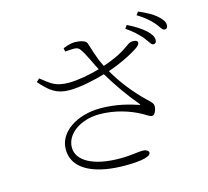

<svg xmlns="http://www.w3.org/2000/svg" viewBox="-120 -963 1240 1147"><g transform="rotate(-15 500.0 -389.5)"><path d="M820 -664C842 -637 853 -611 867 -611C879 -611 886 -618 886 -633C886 -654 875 -671 850 -695C826 -716 792 -740 742 -764L728 -744C770 -717 798 -688 820 -664ZM907 -730C929 -705 939 -679 955 -679C967 -679 974 -686 974 -701C974 -721 963 -739 935 -763C913 -783 877 -803 828 -824L814 -805C858 -778 883 -756 907 -730ZM462 -324C313 -324 198 -246 198 -140C198 -1 357 45 515 45C631 45 676 29 676 8C676 -4 662 -14 637 -14C605 -14 575 -4 496 -4C334 -4 236 -59 236 -141C236 -226 330 -291 445 -291C544 -291 631 -261 694 -227C720 -213 733 -200 750 -200C765 -200 779 -231 778 -255C777 -270 769 -277 745 -300C676 -366 613 -445 568 -525C657 -555 734 -597 766 -621C778 -631 785 -643 779 -652C770 -663 743 -664 726 -654C695 -635 664 -603 547 -563C512 -630 501 -686 488 -720C483 -736 444 -745 416 -745C401 -745 376 -742 342 -727L346 -706C403 -709 423 -715 440 -689C465 -653 485 -603 512 -552C455 -535 376 -520 321 -520C238 -520 213 -545 154 -591L135 -573C194 -507 232 -476 314 -476C381 -476 473 -497 534 -515C584 -432 637 -356 694 -289C700 -282 698 -281 689 -284C641 -300 560 -324 462 -324Z"/></g></svg>

Font: Noto Serif CJK HK ExtraLight
Style: Regular
Weight: 200
Designer: Ryoko NISHIZUKA 西塚涼子 (kana & ideographs); Frank Grießhammer (Latin, Greek & Cyrillic); Wenlong ZHANG 张文龙 (bopomofo); San
Foundry: Adobe
Version: Version 2.001;hotconv 1.1.0;makeotfexe 2.6.0